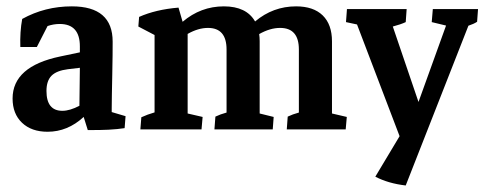

<svg xmlns="http://www.w3.org/2000/svg" viewBox="-20 -401 1504 595"><path d="M127.4 7.3Q77.6 7.3 48.3 -20.5Q19 -48.3 19 -95.7Q19 -195.3 167 -226.1L227.5 -238.8V-257.3Q227.5 -326.7 165 -326.7Q146 -326.7 127.4 -320.3L94.2 -255.4H43Q41.5 -303.2 48.8 -342.3Q119.1 -381.3 202.6 -381.3Q329.1 -381.3 329.1 -272Q329.1 -258.3 328.9 -230Q328.6 -201.7 327.9 -168.7Q327.1 -135.7 326.7 -107.4Q326.2 -79.1 326.2 -64.5V-53.7L369.1 -41L366.2 -3.9Q323.2 2.9 252 2L239.3 -38.6Q189.5 7.3 127.4 7.3ZM124 -119.1Q124 -57.6 173.3 -57.6Q196.3 -57.6 226.1 -73.2Q226.1 -102.5 226.8 -132.8Q227.5 -163.1 227.5 -190.9L190.4 -186.5Q155.3 -182.1 139.6 -166.3Q124 -150.4 124 -119.1Z M415 0 418 -37.6Q437 -46.4 459 -52.7V-292.5L408.7 -318.8L411.1 -348.6Q462.9 -371.6 533.2 -377.4L545.9 -333.5Q602.1 -381.3 673.8 -381.3Q743.7 -381.3 770.5 -334.5Q826.2 -381.3 897.5 -381.3Q951.2 -381.3 980 -353.3Q1008.8 -325.2 1008.8 -272.9V-49.3L1054.7 -38.6L1051.3 0H868.7L871.6 -39.6Q886.7 -46.9 906.2 -52.2V-247.6Q906.2 -314.5 848.1 -314.5Q816.9 -314.5 783.2 -295.4Q784.7 -285.2 784.7 -273.4V-49.3L828.1 -38.6L825.2 0H644.5L647.5 -39.6Q662.6 -46.9 682.1 -52.2V-247.6Q682.1 -314.5 624.5 -314.5Q594.2 -314.5 561.5 -295.9V-49.3L607.9 -38.6L604.5 0Z M1237.3 173.8Q1183.1 167.5 1143.1 146.5L1218.3 21L1086.4 -325.2L1052.2 -332.5L1055.2 -373H1240.2L1237.3 -332.5Q1221.7 -325.2 1197.3 -318.8L1276.9 -85L1362.3 -321.8L1317.9 -332.5L1321.3 -373H1461.4L1458.5 -333.5Q1448.2 -326.7 1431.6 -321.3Z"/></svg>

Font: Markazi Text SemiBold
Style: Regular
Weight: 600
Designer: Borna Izadpanah (Arabic designer), Fiona Ross (Arabic design director) and Florian Runge (Latin designer)
Foundry: Borna Izadpanah and Florian Runge
Version: Version 1.001; ttfautohint (v1.8.3)